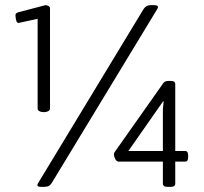

<svg xmlns="http://www.w3.org/2000/svg" viewBox="-20 -723 790 745"><path d="M147 -288Q140 -288 133 -291.5Q126 -295 126 -302V-650L52 -634Q45 -634 42.5 -645Q40 -656 40 -664Q40 -672 50 -675L156 -703Q163 -703 168.5 -699.5Q174 -696 174 -691V-302Q174 -295 167 -291.5Q160 -288 152 -288ZM629 2Q612 2 612 -11V-96H439Q435 -96 431 -100.5Q427 -105 424.5 -112Q422 -119 422 -124Q422 -129 425 -133L614 -401Q617 -405 622 -407Q627 -409 633 -409H643Q660 -409 660 -396V-137H699Q710 -137 710 -120V-113Q710 -96 699 -96H660V-11Q660 2 643 2ZM478 -137H612V-291Q612 -302 613 -309.5Q614 -317 615 -329L613 -330ZM139 2Q125 2 125 -5Q125 -7 126.5 -10Q128 -13 130 -16L536 -686Q546 -703 564 -703H577Q593 -703 593 -696Q593 -694 592 -691.5Q591 -689 589 -686L182 -15Q177 -6 170 -2Q163 2 152 2Z"/></svg>

Font: Asap
Style: Regular
Weight: 400
Designer: Pablo Cosgaya
Foundry: Omnibus-Type
Version: Version 3.001